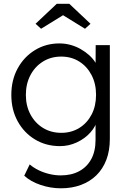

<svg xmlns="http://www.w3.org/2000/svg" viewBox="-20 -764 673 1017"><path d="M302.6 233.4Q247.3 233.4 194.5 215.4Q141.7 197.4 108.4 166.7L137.3 106.9Q157.6 124.3 184.1 137.3Q210.6 150.3 240.9 157.6Q271.3 165 302.3 165Q358 165 399.2 142.9Q440.4 120.9 463.3 79Q486.1 37.1 486.1 -23.4V-138.2L496.5 -134.6Q488.8 -95.8 459.4 -62.9Q430.1 -30 387.4 -10Q344.7 10 298 10Q223.7 10 165.5 -25.2Q107.3 -60.3 73.7 -121.5Q40 -182.7 40 -261.3Q40 -340.3 73.7 -401.8Q107.3 -463.3 165.2 -498.6Q223 -534 294.6 -534Q325.3 -534 354.2 -526Q383 -518 408 -503.6Q433 -489.3 453 -471.1Q473 -452.9 485.9 -431.9Q498.7 -410.8 502.7 -389.8L486.1 -385.5L486.8 -525H561.8V-28.3Q561.8 34 543.3 82.5Q524.8 131 490.5 164.5Q456.2 198 408.5 215.7Q360.9 233.4 302.6 233.4ZM304.9 -60.4Q358 -60.4 399.9 -86.2Q441.7 -112.1 465.3 -157.5Q488.8 -202.9 488.8 -262Q488.8 -320.7 464.9 -366.5Q441.1 -412.2 399.5 -438.2Q358 -464.3 304.3 -464.3Q249.8 -464.3 207.5 -437.9Q165.1 -411.5 141 -365.6Q117 -319.7 117 -261.3Q117 -203.6 141.2 -158Q165.4 -112.5 207.8 -86.4Q250.2 -60.4 304.9 -60.4ZM197.6 -611.7 168.3 -638 280.7 -743.9H347.1L459.4 -638L430.2 -611.7L301.6 -691.1H326.5Z"/></svg>

Font: Lexend Medium
Style: Regular
Weight: 500
Designer: Bonnie Shaver-Troup, Thomas Jockin
Foundry: Lexend
Version: Version 1.005